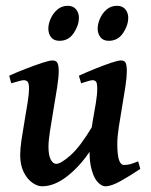

<svg xmlns="http://www.w3.org/2000/svg" viewBox="-20 -631 525 669"><path d="M468.8 -42.5Q433.1 -18.6 400.4 -0.2Q367.7 18.1 347.2 18.1Q332.5 18.1 318.1 0.7Q303.7 -16.6 296.1 -53.2Q288.6 -89.8 294.9 -147.9Q297.4 -177.2 303.2 -210Q309.1 -242.7 314 -272.2Q318.8 -301.8 318.8 -321.3Q318.8 -341.8 314.5 -346.7Q310.1 -351.6 302.2 -351.6Q296.9 -351.6 284.4 -347.7Q272 -343.8 262.7 -340.8L254.9 -367.2Q280.3 -378.9 310.5 -391.1Q340.8 -403.3 366 -411.9Q391.1 -420.4 401.4 -420.4Q414.1 -420.4 418 -411.6Q421.9 -402.8 421.9 -382.3Q421.9 -362.8 417 -329.8Q412.1 -296.9 405.5 -259.3Q398.9 -221.7 393.8 -187.5Q388.7 -153.3 388.7 -131.3Q388.7 -90.3 394.8 -73.2Q400.9 -56.2 412.1 -56.2Q423.8 -56.2 434.3 -59.1Q444.8 -62 461.4 -68.8ZM301.3 -189.9 295.9 -107.9Q260.3 -53.2 215.1 -17.6Q169.9 18.1 126.5 18.1Q110.8 18.1 93 5.9Q75.2 -6.3 62.7 -31Q50.3 -55.7 50.3 -91.8Q50.3 -111.8 54.9 -143.6Q59.6 -175.3 65.7 -210.2Q71.8 -245.1 76.4 -274.9Q81.1 -304.7 81.1 -321.3Q81.1 -341.8 75.9 -346.7Q70.8 -351.6 62.5 -351.6Q57.1 -351.6 43.5 -347.7Q29.8 -343.8 19 -340.8L12.2 -367.2Q37.6 -378.9 69.1 -391.1Q100.6 -403.3 126.7 -411.9Q152.8 -420.4 162.6 -420.4Q175.8 -420.4 180.2 -411.6Q184.6 -402.8 184.6 -382.3Q184.6 -362.8 179.2 -327.1Q173.8 -291.5 166.7 -251.2Q159.7 -210.9 154.3 -175.3Q148.9 -139.6 148.9 -120.1Q148.9 -90.3 156.7 -75.2Q164.6 -60.1 175.8 -60.1Q191.9 -60.1 225.6 -89.8Q259.3 -119.6 301.3 -189.9ZM426.8 -569.3Q426.8 -542.5 408.7 -515.6Q390.6 -488.8 358.9 -488.8Q339.8 -488.8 330.1 -501.2Q320.3 -513.7 320.3 -530.8Q320.3 -547.9 328.4 -566.4Q336.4 -585 351.6 -597.9Q366.7 -610.8 387.7 -610.8Q406.7 -610.8 416.7 -598.6Q426.8 -586.4 426.8 -569.3ZM254.9 -569.3Q254.9 -542.5 236.8 -515.6Q218.8 -488.8 187.5 -488.8Q167.5 -488.8 158 -501.2Q148.4 -513.7 148.4 -530.8Q148.4 -547.9 156.7 -566.4Q165 -585 180.2 -597.9Q195.3 -610.8 215.8 -610.8Q234.9 -610.8 244.9 -598.6Q254.9 -586.4 254.9 -569.3Z"/></svg>

Font: Dai Banna SIL Medium
Style: Italic
Weight: 500
Italic angle: -11°
Designer: Victor Gaultney
Foundry: SIL International
Version: Version 4.000